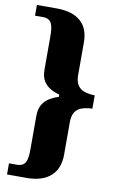

<svg xmlns="http://www.w3.org/2000/svg" viewBox="-97 -811 593 986"><g transform="rotate(10 199.5 -318.0)"><path d="M13 124H116C228 124 284 66 284 -26V-196C284 -270 330 -282 386 -285V-354C330 -356 284 -370 284 -442V-613C284 -707 228 -760 116 -760H13V-704H54C102 -704 109 -670 109 -610V-440C109 -382 136 -346 206 -326V-315C138 -293 109 -257 109 -199V-28C109 32 102 66 54 66H13Z"/></g></svg>

Font: Noto Serif Georgian Condensed Black
Style: Regular
Weight: 900
Width: 3
Designer: Monotype Design Team, Akaki Razmadze
Foundry: Google LLC
Version: Version 2.003